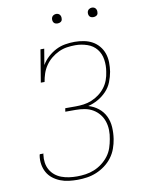

<svg xmlns="http://www.w3.org/2000/svg" viewBox="-98 -980 797 1057"><g transform="rotate(-10 300.0 -452.0)"><path d="M249 8Q224 8 199.5 5Q175 2 152.5 -7Q130 -16 111.5 -30.5Q93 -45 81.5 -65.5Q70 -86 66 -110.5Q62 -135 66 -160Q67 -161 67 -163Q67 -165 68 -167H89Q88 -166 87.5 -164Q87 -162 87 -160Q84 -138 87 -116.5Q90 -95 100.5 -76.5Q111 -58 127 -45Q143 -32 163 -24.5Q183 -17 205 -14Q227 -11 249 -11Q273 -11 297.5 -14.5Q322 -18 345.5 -27.5Q369 -37 390 -53Q411 -69 426.5 -89.5Q442 -110 450 -134Q458 -158 462 -182Q467 -207 466.5 -232Q466 -257 458.5 -280Q451 -303 436 -321.5Q421 -340 400.5 -352Q380 -364 355.5 -368.5Q331 -373 305 -373H247L250 -392H309Q331 -392 353.5 -395Q376 -398 398 -407Q420 -416 439.5 -430.5Q459 -445 473.5 -464Q488 -483 496 -505Q504 -527 507 -550Q513 -584 508 -618Q503 -652 483 -677Q463 -702 430.5 -713Q398 -724 364 -724Q341 -724 317.5 -720.5Q294 -717 271.5 -706.5Q249 -696 229.5 -680Q210 -664 196 -643.5Q182 -623 174.5 -600.5Q167 -578 163 -554H142L172 -735H193L178 -646Q192 -670 213.5 -689.5Q235 -709 259.5 -721.5Q284 -734 311 -738.5Q338 -743 364 -743Q390 -743 415.5 -738Q441 -733 462 -721.5Q483 -710 499 -691Q515 -672 523 -648.5Q531 -625 531.5 -599Q532 -573 528 -547Q523 -519 512 -491Q501 -463 480 -441Q459 -419 432.5 -404Q406 -389 377 -382Q408 -373 432.5 -353.5Q457 -334 470.5 -306Q484 -278 486 -245Q488 -212 483 -179Q479 -153 469.5 -126.5Q460 -100 443 -77.5Q426 -55 403 -38Q380 -21 354.5 -10.5Q329 0 302 4Q275 8 249 8ZM490 -859Q484 -859 478 -861Q472 -863 468.5 -868Q465 -873 464 -879Q463 -885 464 -891Q465 -896 467.5 -900Q470 -904 473.5 -906.5Q477 -909 481.5 -910.5Q486 -912 490 -912Q497 -912 502.5 -909.5Q508 -907 511.5 -902Q515 -897 516 -891Q517 -885 516 -879Q516 -874 513.5 -870Q511 -866 507 -863.5Q503 -861 499 -860Q495 -859 490 -859ZM290 -859Q284 -859 278 -861Q272 -863 268.5 -868Q265 -873 264 -879Q263 -885 264 -891Q265 -896 267.5 -900Q270 -904 273.5 -906.5Q277 -909 281.5 -910.5Q286 -912 290 -912Q297 -912 302.5 -909.5Q308 -907 311.5 -902Q315 -897 316 -891Q317 -885 316 -879Q316 -874 313.5 -870Q311 -866 307 -863.5Q303 -861 299 -860Q295 -859 290 -859Z"/></g></svg>

Font: Iosevka Slab ThExObl
Style: Regular
Weight: 100
Width: 7
Italic angle: -9°
Monospace: yes
Designer: Belleve Invis
Foundry: Belleve Invis
Version: Version 11.1.1; ttfautohint (v1.8.3)